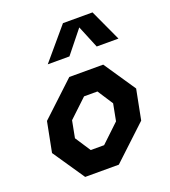

<svg xmlns="http://www.w3.org/2000/svg" viewBox="-147 -925 914 1032"><g transform="rotate(-20 310.0 -409.0)"><path d="M162 0H354.5L548.5 -181.5L582 -353L459.5 -534H265.5L72 -353L38.5 -181.5ZM180 -637.5H304L407 -766L460 -637.5H584.5L501.5 -817.5H332.5ZM181.5 -214 200 -310.5 304.5 -409H381L438.5 -320.5L420 -224L316 -125.5H239.5Z"/></g></svg>

Font: Monaspace Krypton
Style: Bold Italic
Weight: 700
Italic angle: -11°
Designer: Riley Cran & the Lettermatic Team
Foundry: Lettermatic
Version: Version 1.101 (Monaspace Krypton)